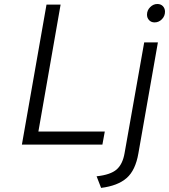

<svg xmlns="http://www.w3.org/2000/svg" viewBox="-20 -723 845 960"><path d="M89.5 0 212.5 -700H283L172 -65.5H504L492 0ZM753 -611Q736 -611 725.5 -622.2Q715 -633.5 715 -649.5Q715 -671.5 730.8 -687.2Q746.5 -703 766.5 -703Q784.5 -703 794.8 -691.8Q805 -680.5 805 -664.5Q805 -642.5 789.5 -626.8Q774 -611 753 -611ZM485.5 216.5 463 158.5Q532.5 151 563 124.5Q593.5 98 603 42L701 -511H769.5L672 43.5Q657.5 128.5 613.2 167.2Q569 206 485.5 216.5Z"/></svg>

Font: Overpass Light
Style: Italic
Weight: 300
Italic angle: -10°
Designer: Delve Withrington, Dave Bailey, Thomas Jockin
Foundry: Delve Fonts LLC
Version: Version 4.000; ttfautohint (v1.8.3)